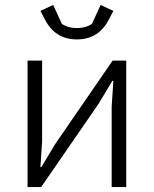

<svg xmlns="http://www.w3.org/2000/svg" viewBox="-20 -759 624 779"><path d="M161.1 -682.1 144 -714.8 195.8 -738.8 231 -662.1Q256.3 -645 292 -645Q327.6 -645 353 -662.1L388.2 -738.8L439.9 -714.8L422.9 -682.1Q381.3 -599.1 292 -599.1Q202.6 -599.1 161.1 -682.1ZM91.8 0V-513.2H150.9V-187L144 -81.1H147.9L204.1 -174.8L437 -513.2H492.2V0H433.1V-326.2L439.9 -431.2H436L379.9 -337.9L147 0Z"/></svg>

Font: Anuphan Light
Style: Regular
Weight: 300
Designer: Mike Abbink, Paul van der Laan, Pieter van Rosmalen, Mint Tantisuwanna
Foundry: Bold Monday; Cadson Demak
Version: Version 3.002;hotconv 1.0.109;makeotfexe 2.5.65596